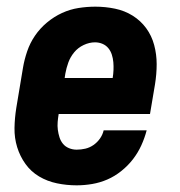

<svg xmlns="http://www.w3.org/2000/svg" viewBox="-20 -548 540 576"><path d="M210 8Q180 8 151 2Q122 -4 97.5 -18.5Q73 -33 56.5 -56Q40 -79 31.5 -106.5Q23 -134 23.5 -164Q24 -194 29 -225L49 -345Q53 -369 61.5 -394Q70 -419 85 -441Q100 -463 121 -480.5Q142 -498 166 -509Q190 -520 215.5 -524Q241 -528 266 -528Q266 -528 266 -528Q266 -528 266 -528Q296 -528 325 -522Q354 -516 378 -501Q402 -486 418.5 -463.5Q435 -441 442.5 -413Q450 -385 450 -355.5Q450 -326 445 -295L430 -206H156Q154 -194 153 -182Q152 -170 153.5 -158.5Q155 -147 158.5 -136Q162 -125 169 -116.5Q176 -108 187 -103.5Q198 -99 210 -99Q223 -99 236 -102Q249 -105 260.5 -113Q272 -121 280 -132.5Q288 -144 291 -157H420Q414 -134 404 -112Q394 -90 379 -70.5Q364 -51 344 -35Q324 -19 302 -9.5Q280 0 256.5 4Q233 8 210 8ZM174 -314H318Q320 -326 320.5 -338Q321 -350 320 -361.5Q319 -373 315.5 -384Q312 -395 305 -403.5Q298 -412 287.5 -416.5Q277 -421 265 -421Q248 -421 231 -413Q214 -405 202.5 -391Q191 -377 185 -360.5Q179 -344 176 -327Z"/></svg>

Font: Iosevka SS04 Heavy Oblique
Style: Regular
Weight: 900
Italic angle: -9°
Monospace: yes
Designer: Belleve Invis
Foundry: Belleve Invis
Version: Version 19.0.0; ttfautohint (v1.8.4)